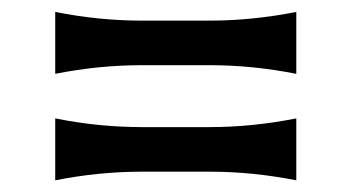

<svg xmlns="http://www.w3.org/2000/svg" viewBox="-20 -526 593 324"><path d="M73.2 -326.2Q146.5 -311.5 219.7 -311.5H333.5Q405.8 -311.5 480 -326.2V-221.7Q406.2 -236.3 333.5 -236.3H219.7Q146.5 -236.3 73.2 -221.7ZM73.2 -505.9Q146.5 -491.2 219.7 -491.2H333.5Q405.8 -491.2 480 -505.9V-401.4Q406.2 -416 333.5 -416H219.7Q146.5 -416 73.2 -401.4Z"/></svg>

Font: Classica
Style: Book
Weight: 400
Designer: Wojciech Kalinowski "wmk69" (wmk69@o2.pl)
Foundry: Wojciech Kalinowski "wmk69" (wmk69@o2.pl)
Version: Version 2.1.1; 2021-05-14